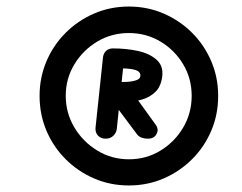

<svg xmlns="http://www.w3.org/2000/svg" viewBox="-20 -910 740 587"><path d="M303 -486Q289 -486 280 -495Q271 -504 272 -519L295 -736Q297 -748 305 -755Q313 -762 325 -762Q340 -762 350.5 -753Q361 -744 359 -728L337 -515Q335 -503 326 -494.5Q317 -486 303 -486ZM432 -486Q422 -486 413.5 -489Q405 -492 400 -498L311 -617L393 -616L455 -530Q460 -524 461.5 -517Q463 -510 460 -504Q454 -486 432 -486ZM331 -597 330 -659Q345 -659 363 -659.5Q381 -660 394.5 -664Q408 -668 409 -677Q411 -691 392.5 -696.5Q374 -702 328 -701L325 -762Q365 -762 400.5 -754.5Q436 -747 458 -728Q480 -709 476 -676Q472 -645 454.5 -628.5Q437 -612 413.5 -605.5Q390 -599 367.5 -598Q345 -597 331 -597ZM374 -343Q317 -343 267.5 -364.5Q218 -386 180.5 -423.5Q143 -461 122 -510.5Q101 -560 101 -617Q101 -673 122 -722.5Q143 -772 180.5 -809.5Q218 -847 267.5 -868.5Q317 -890 374 -890Q431 -890 480.5 -868.5Q530 -847 567.5 -809.5Q605 -772 626 -722.5Q647 -673 647 -617Q647 -560 626 -510.5Q605 -461 567.5 -423.5Q530 -386 480.5 -364.5Q431 -343 374 -343ZM374 -423Q427 -423 470.5 -449.5Q514 -476 540 -520Q566 -564 566 -617Q566 -670 540 -713.5Q514 -757 470.5 -783Q427 -809 374 -809Q321 -809 277.5 -783Q234 -757 207.5 -713.5Q181 -670 181 -617Q181 -565 207 -521Q233 -477 277 -450Q321 -423 374 -423Z"/></svg>

Font: Edu SA Beginner SemiBold
Style: Regular
Weight: 600
Version: Version 1.003